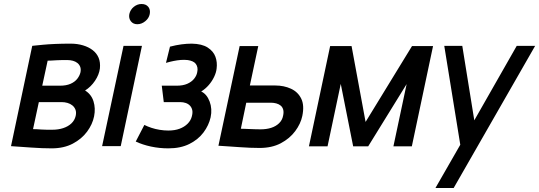

<svg xmlns="http://www.w3.org/2000/svg" viewBox="-20 -730 2693 959"><path d="M405 -278Q434 -296 454.5 -326.5Q475 -357 479 -388Q482 -419 472.5 -441.5Q463 -464 443 -479.5Q423 -495 394.5 -503.5Q366 -512 333 -512Q291 -512 256 -510.5Q221 -509 195 -506.5Q169 -504 155 -502.5Q141 -501 141 -501L35 0Q35 0 49 1Q63 2 85.5 3.5Q108 5 135.5 7Q163 9 189.5 10Q216 11 238 11Q299 11 343.5 -12.5Q388 -36 415 -72.5Q442 -109 450 -149Q458 -189 447 -224Q436 -259 405 -278ZM317 -430Q331 -430 344 -426.5Q357 -423 366.5 -415.5Q376 -408 380.5 -396.5Q385 -385 382 -369Q378 -352 366 -336.5Q354 -321 332.5 -311.5Q311 -302 280 -302H191L218 -427Q225 -427 236.5 -427.5Q248 -428 262 -429Q276 -430 290.5 -430Q305 -430 317 -430ZM241 -82Q229 -82 215 -82Q201 -82 188 -83Q175 -84 164 -84.5Q153 -85 145 -85L174 -220H288Q303 -220 317 -216Q331 -212 341.5 -203.5Q352 -195 357 -182Q362 -169 358 -151Q353 -129 336.5 -113.5Q320 -98 295.5 -90Q271 -82 241 -82Z M490 0H583L689 -501H597ZM687 -710Q666 -710 648.5 -696Q631 -682 626 -660Q622 -639 633.5 -624Q645 -609 666 -609Q687 -609 705.5 -624Q724 -639 728 -660Q732 -682 720.5 -696Q709 -710 687 -710Z M809 -416Q830 -422 847.5 -425.5Q865 -429 882.5 -430.5Q900 -432 918 -430Q931 -428 941.5 -423.5Q952 -419 958 -411Q964 -403 966 -392.5Q968 -382 965 -369Q962 -352 949.5 -336.5Q937 -321 915.5 -311.5Q894 -302 863 -302H788L798 -220H880Q895 -220 908 -215.5Q921 -211 929.5 -201.5Q938 -192 940.5 -179Q943 -166 938 -148Q933 -128 917 -112Q901 -96 877 -87Q853 -78 821 -78Q800 -78 778 -81.5Q756 -85 736.5 -91.5Q717 -98 701 -106L658 -23Q692 -7 734 2Q776 11 821 11Q882 11 926 -11Q970 -33 996.5 -68.5Q1023 -104 1032 -144Q1041 -186 1027 -223Q1013 -260 985 -273Q1006 -286 1022.5 -305Q1039 -324 1049.5 -346Q1060 -368 1062 -388Q1066 -419 1056 -446.5Q1046 -474 1017.5 -492.5Q989 -511 938 -512Q913 -512 886.5 -508.5Q860 -505 829 -497Z M1355 -303H1228L1270 -500H1177L1071 -2Q1073 -2 1087.5 -1Q1102 0 1125.5 1.5Q1149 3 1176 5Q1203 7 1229.5 8Q1256 9 1277 9Q1338 9 1382.5 -14.5Q1427 -38 1454.5 -75Q1482 -112 1490 -151Q1501 -204 1484.5 -237.5Q1468 -271 1433 -287Q1398 -303 1355 -303ZM1281 -84Q1269 -84 1254.5 -84.5Q1240 -85 1226.5 -85.5Q1213 -86 1201.5 -86.5Q1190 -87 1183 -87L1210 -217H1333Q1347 -217 1360 -213.5Q1373 -210 1382 -202.5Q1391 -195 1394.5 -182.5Q1398 -170 1394 -152Q1390 -130 1374 -114.5Q1358 -99 1334.5 -91.5Q1311 -84 1281 -84Z M2038 -500 1806 -121 1736 -500H1629L1523 1H1616L1682 -311L1744 1H1819L2011 -310L1945 1H2037L2143 -500Z M2155 209H2246L2653 -501H2561L2349 -129L2289 -501H2199L2279 -7Z"/></svg>

Font: Advent Pro SemiBold
Style: Italic
Weight: 600
Italic angle: -12°
Version: Version 3.000